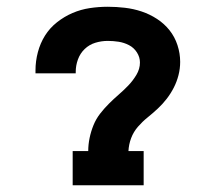

<svg xmlns="http://www.w3.org/2000/svg" viewBox="-20 -548 640 568"><path d="M195 0V-101H241Q241 -120 245 -139.5Q249 -159 256.5 -177.5Q264 -196 276 -211.5Q288 -227 302 -241Q316 -255 331 -268Q346 -281 359.5 -295Q373 -309 383.5 -326.5Q394 -344 394 -363Q394 -379 385 -393Q376 -407 361.5 -414.5Q347 -422 331 -424.5Q315 -427 299 -427Q280 -427 262 -421.5Q244 -416 230.5 -403Q217 -390 210.5 -372Q204 -354 204 -335V-331H85V-340Q85 -367 92 -393.5Q99 -420 113 -442.5Q127 -465 148.5 -482Q170 -499 194.5 -509.5Q219 -520 245.5 -524Q272 -528 299 -528Q324 -528 349.5 -525Q375 -522 399 -514Q423 -506 444.5 -492Q466 -478 481.5 -458.5Q497 -439 505 -414.5Q513 -390 513 -365Q513 -345 508 -325.5Q503 -306 494 -288.5Q485 -271 473 -255.5Q461 -240 446.5 -226.5Q432 -213 416.5 -200.5Q401 -188 388 -173Q375 -158 368 -139.5Q361 -121 360 -101H405V0Z"/></svg>

Font: Iosevka HT Extended
Style: Bold
Weight: 700
Width: 7
Monospace: yes
Designer: Belleve Invis
Foundry: Belleve Invis
Version: Version 32.3.0; ttfautohint (v1.8.4)